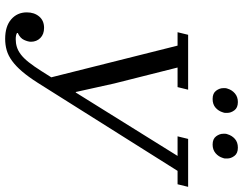

<svg xmlns="http://www.w3.org/2000/svg" viewBox="-119 -812 943 745"><g transform="rotate(90 352.5 -439.5)"><path d="M131 12Q82 12 55 -11.5Q28 -35 28 -72Q28 -101 44 -120Q60 -139 88 -139Q113 -139 127.5 -124.5Q142 -110 142 -88Q142 -77 135 -61.5Q128 -46 108 -37V-34Q116 -29 132 -29Q148 -29 162.5 -33.5Q177 -38 191.5 -49Q206 -60 221.5 -79.5Q237 -99 256 -129L280 -167L157 -657H105L115 -698H328L318 -657H242L304 -411L337 -262H339L430 -408L585 -657H509L519 -698H705L695 -657H643L301 -114Q278 -78 257.5 -54Q237 -30 216.5 -15Q196 0 175 6Q154 12 131 12ZM364 -793Q342 -793 332 -806.5Q322 -820 322 -834Q322 -838 322 -842Q322 -846 324 -851Q329 -868 342.5 -879.5Q356 -891 376 -891Q398 -891 408 -877.5Q418 -864 418 -850Q418 -846 418 -842Q418 -838 416 -833Q411 -816 398 -804.5Q385 -793 364 -793ZM541 -793Q519 -793 509 -806.5Q499 -820 499 -834Q499 -838 499 -842Q499 -846 501 -851Q506 -868 519 -879.5Q532 -891 553 -891Q575 -891 585 -877.5Q595 -864 595 -850Q595 -846 595 -842Q595 -838 593 -833Q588 -816 574.5 -804.5Q561 -793 541 -793Z"/></g></svg>

Font: IBM Plex Serif
Style: Italic
Weight: 400
Italic angle: -14°
Designer: Mike Abbink, Paul van der Laan, Pieter van Rosmalen
Foundry: Bold Monday
Version: Version 3.001